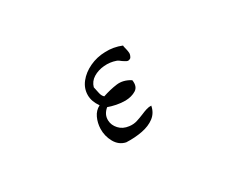

<svg xmlns="http://www.w3.org/2000/svg" viewBox="-68 -740 1135 926"><g transform="rotate(-30 500.0 -276.5)"><path d="M644 -405Q632 -396 622 -401Q612 -406 602 -413Q597 -417 591.5 -421Q586 -425 580 -427Q549 -438 515 -435Q481 -432 455 -416Q429 -400 421 -371Q425 -354 428.5 -336Q432 -318 443 -308Q485 -322 523 -327Q561 -332 599 -308Q605 -270 581 -255Q557 -240 522 -239Q497 -239 472.5 -244Q448 -249 429 -256Q399 -231 401 -197Q402 -171 422 -149Q442 -127 476 -123Q499 -120 519.5 -126.5Q540 -133 559 -141Q575 -148 589.5 -152.5Q604 -157 617 -156Q610 -119 582.5 -98Q555 -77 513.5 -69Q472 -61 424 -63Q387 -71 367.5 -106Q348 -141 349 -181Q350 -213 363 -241Q376 -269 402 -282Q377 -317 377 -352Q377 -390 401.5 -421Q426 -452 466.5 -471Q507 -490 553 -491Q600 -493 644 -475Q644 -469 645.5 -464Q647 -459 648 -454Q651 -442 652 -430.5Q653 -419 644 -405Z"/></g></svg>

Font: Yuji Boku
Style: Regular
Weight: 400
Designer: Kataoka Yuji
Foundry: Kinuta Font Factory
Version: Version 3.002